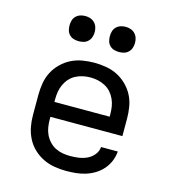

<svg xmlns="http://www.w3.org/2000/svg" viewBox="-110 -823 820 920"><g transform="rotate(15 300.0 -362.5)"><path d="M302 8Q273 8 243.5 3Q214 -2 187.5 -15Q161 -28 139.5 -48.5Q118 -69 104.5 -95.5Q91 -122 85.5 -151Q80 -180 80 -210V-310Q80 -339 85 -368.5Q90 -398 103.5 -424Q117 -450 138.5 -471Q160 -492 186 -505Q212 -518 241.5 -523Q271 -528 300 -528Q329 -528 358.5 -523Q388 -518 414 -505Q440 -492 461.5 -471Q483 -450 496.5 -424Q510 -398 515 -368.5Q520 -339 520 -310V-223H163V-210Q163 -191 166 -172Q169 -153 177 -136Q185 -119 198.5 -104.5Q212 -90 228.5 -81.5Q245 -73 264 -69.5Q283 -66 302 -66Q324 -66 345 -69Q366 -72 385.5 -81Q405 -90 419 -107Q433 -124 435 -146H518Q516 -121 506.5 -98Q497 -75 481 -56.5Q465 -38 444 -25Q423 -12 399.5 -4.5Q376 3 351.5 5.5Q327 8 302 8ZM163 -297H437V-310Q437 -329 434 -347.5Q431 -366 423 -383.5Q415 -401 402.5 -415Q390 -429 373 -438Q356 -447 337.5 -451Q319 -455 300 -455Q281 -455 262.5 -451Q244 -447 227 -438Q210 -429 197.5 -415Q185 -401 177 -383.5Q169 -366 166 -347.5Q163 -329 163 -310ZM400 -608Q387 -608 375 -611.5Q363 -615 354 -624Q345 -633 341.5 -645Q338 -657 338 -670Q338 -683 341.5 -695Q345 -707 354 -716Q363 -725 375 -729Q387 -733 400 -733Q413 -733 425 -729Q437 -725 446 -716Q455 -707 459 -695Q463 -683 463 -670Q463 -657 459 -645Q455 -633 446 -624Q437 -615 425 -611.5Q413 -608 400 -608ZM200 -608Q187 -608 175 -611.5Q163 -615 154 -624Q145 -633 141.5 -645Q138 -657 138 -670Q138 -683 141.5 -695Q145 -707 154 -716Q163 -725 175 -729Q187 -733 200 -733Q213 -733 225 -729Q237 -725 246 -716Q255 -707 259 -695Q263 -683 263 -670Q263 -657 259 -645Q255 -633 246 -624Q237 -615 225 -611.5Q213 -608 200 -608Z"/></g></svg>

Font: Bmono
Style: Regular
Weight: 400
Monospace: yes
Designer: Belleve Invis
Foundry: Belleve Invis
Version: Version 11.2.2; ttfautohint (v1.8.2)